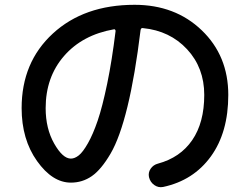

<svg xmlns="http://www.w3.org/2000/svg" viewBox="-20 -755 1040 799"><path d="M454 -633Q323 -610 246.5 -522Q170 -434 170 -305Q170 -220 205.5 -157.5Q241 -95 275 -95Q291 -95 308 -108.5Q325 -122 346 -159Q367 -196 386.5 -253Q406 -310 426 -406.5Q446 -503 461 -626Q461 -629 459 -631.5Q457 -634 454 -633ZM275 5Q198 5 134 -85Q70 -175 70 -305Q70 -496 200 -615.5Q330 -735 540 -735Q709 -735 819.5 -629Q930 -523 930 -360Q930 -204 857.5 -104Q785 -4 659 23Q639 27 622 15Q605 3 600 -18Q596 -37 607 -53Q618 -69 637 -74Q730 -99 780 -172Q830 -245 830 -360Q830 -473 758.5 -550Q687 -627 575 -638Q567 -640 565 -630Q542 -441 510.5 -311.5Q479 -182 440 -115.5Q401 -49 362 -22Q323 5 275 5Z"/></svg>

Font: Rounded Mplus 1c Medium
Style: Regular
Weight: 500
Version: Version 1.059.20150529